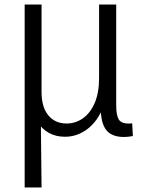

<svg xmlns="http://www.w3.org/2000/svg" viewBox="-20 -589 643 841"><path d="M88 232V-569H162V-186Q162 -120 191.5 -84Q221 -48 272 -48Q311 -48 343.5 -71Q376 -94 395 -138.5Q414 -183 414 -247V-569H489V-127Q489 -86 499.5 -67Q510 -48 542 -48Q546 -48 550 -48Q554 -48 559 -49L562 7Q551 9 541.5 10Q532 11 523 11Q469 11 445 -20Q421 -51 421 -120H432Q407 -57 362.5 -23.5Q318 10 265 10Q224 10 194 -7Q164 -24 144 -54H159L162 232Z"/></svg>

Font: Yaldevi
Style: Regular
Weight: 400
Designer: Sol Matas, Rajitha Manaperi, Kosala Senevirathne
Foundry: Mooniak
Version: Version 1.100